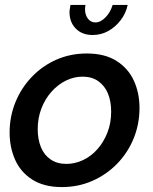

<svg xmlns="http://www.w3.org/2000/svg" viewBox="-20 -749 622 779"><path d="M231 10Q159 10 111.5 -20Q64 -50 41.5 -100.5Q19 -151 19 -211Q19 -276 42.5 -334Q66 -392 109 -437Q152 -482 209 -507Q266 -532 332 -532Q405 -532 452.5 -502Q500 -472 523 -422Q546 -372 546 -311Q546 -246 522.5 -188Q499 -130 456 -85.5Q413 -41 355.5 -15.5Q298 10 231 10ZM249 -84Q284 -84 317 -99.5Q350 -115 375.5 -144Q401 -173 416 -211.5Q431 -250 431 -296Q431 -338 418 -369.5Q405 -401 379 -419.5Q353 -438 315 -438Q280 -438 247.5 -422Q215 -406 189 -377Q163 -348 148 -309Q133 -270 133 -225Q133 -184 146 -152Q159 -120 185.5 -102Q212 -84 249 -84ZM367 -658Q388 -658 408 -678.5Q428 -699 437 -729H498Q491 -695 469.5 -667Q448 -639 419 -623Q390 -607 356 -607Q313 -607 287.5 -633Q262 -659 262 -700Q262 -707 263.5 -714Q265 -721 266 -729H327Q326 -725 325.5 -720.5Q325 -716 325 -711Q325 -689 336.5 -673.5Q348 -658 367 -658Z"/></svg>

Font: Raleway Thin SemiBold
Style: Italic
Weight: 600
Italic angle: -12°
Version: Version 4.026